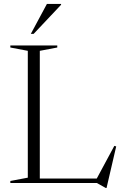

<svg xmlns="http://www.w3.org/2000/svg" viewBox="-20 -938 628 984"><path d="M526 25.5H522L476.5 0H137V-23H513L470.5 -13L566 -190.5L575.5 -187.5ZM184 -677.5V0H33V-10.5L122.5 -27.5V-677.5L33 -694.5V-705H273.5V-694.5ZM138 -764.5 220.5 -918H293V-913.5L152.5 -764.5Z"/></svg>

Font: Newsreader 60pt Light
Style: Regular
Weight: 300
Designer: Hugues Gentile
Foundry: Production Type
Version: Version 1.003